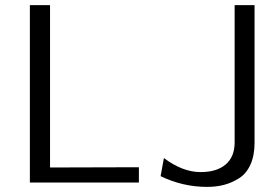

<svg xmlns="http://www.w3.org/2000/svg" viewBox="-20 -715 1095 752"><path d="M609 -25 622 -96Q695 -41 766 -41Q829 -41 864 -71Q899 -101 899 -157V-695H977V-155Q977 -106 961 -70.5Q945 -35 916.5 -17Q888 1 857.5 9Q827 17 791 17Q696 17 609 -25ZM97 0V-695H176V-59L524 -60V0Z"/></svg>

Font: Coval
Style: ExtraLight
Weight: 250
Foundry: Context Ltd
Version: Version 001.000